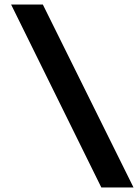

<svg xmlns="http://www.w3.org/2000/svg" viewBox="-20 -720 615 847"><path d="M427 107 29 -700H169L569 107Z"/></svg>

Font: Mach SemiBold
Style: Regular
Weight: 600
Version: Version 1.002